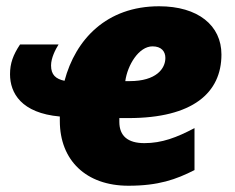

<svg xmlns="http://www.w3.org/2000/svg" viewBox="-20 -583 749 613"><path d="M390 10C486 10 542 -10 601 -40V-174C544 -144 497 -126 441 -126C388 -126 361 -149 361 -194V-206H390C596 -206 687 -287 687 -409C687 -502 612 -563 488 -563C320 -563 221 -457 186 -325C158 -331 143 -344 143 -374C143 -398 157 -425 167 -441H44C22 -408 12 -381 12 -346C12 -286 48 -222 171 -211V-197C171 -71 255 10 390 10ZM394 -324H380C387 -375 423 -435 467 -435C495 -435 508 -419 508 -398C508 -364 479 -324 394 -324Z"/></svg>

Font: Noto Sans Black
Style: Italic
Weight: 900
Italic angle: -12°
Designer: Monotype Design Team
Foundry: Monotype Imaging Inc.
Version: Version 2.013